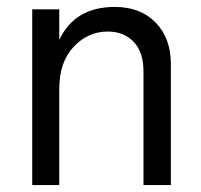

<svg xmlns="http://www.w3.org/2000/svg" viewBox="-20 -534 580 554"><path d="M473 0H394V-328Q394 -384 365.5 -413.5Q337 -443 291 -443Q234 -443 192.5 -399Q151 -355 151 -277V0H73V-507H151V-419Q196 -514 311 -514Q385 -514 429 -469Q473 -424 473 -349Z"/></svg>

Font: Hind Madurai
Style: Regular
Weight: 400
Designer: Jyotish Sonowal
Foundry: Indian Type Foundry
Version: Version 1.001;PS 1.0;hotconv 1.0.86;makeotf.lib2.5.63406; tt